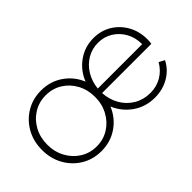

<svg xmlns="http://www.w3.org/2000/svg" viewBox="-60 -879 1232 1232"><g transform="rotate(-45 556.5 -263.0)"><path d="M331 12Q415 12 479.5 -32.5Q544 -77 574 -150Q605 -77 669 -32.5Q733 12 817 12Q888 12 945.5 -21.5Q1003 -55 1032 -113L994 -133Q966 -84 920 -57Q874 -30 817 -30Q756 -30 707.5 -58.5Q659 -87 630 -136.5Q601 -186 597 -249H1044Q1047 -272 1047 -288Q1047 -359 1015.5 -415.5Q984 -472 930 -505Q876 -538 807 -538Q728 -538 665.5 -493.5Q603 -449 574 -376Q544 -449 479.5 -493.5Q415 -538 331 -538Q256 -538 196 -502Q136 -466 101 -404Q66 -342 66 -263Q66 -185 101 -122.5Q136 -60 196 -24Q256 12 331 12ZM598 -289Q604 -348 632.5 -395Q661 -442 706.5 -469Q752 -496 807 -496Q862 -496 906 -468.5Q950 -441 975.5 -394.5Q1001 -348 1001 -289ZM331 -31Q270 -31 221 -61.5Q172 -92 143 -145Q114 -198 114 -263Q114 -329 142.5 -381.5Q171 -434 220.5 -464.5Q270 -495 331 -495Q393 -495 442 -464.5Q491 -434 519.5 -381.5Q548 -329 548 -263Q548 -198 519 -145Q490 -92 441 -61.5Q392 -31 331 -31Z"/></g></svg>

Font: Plus Jakarta Sans ExtraLight
Style: Regular
Weight: 200
Designer: Gumpita Rahayu
Foundry: Tokotype
Version: Version 2.004; ttfautohint (v1.8.3)